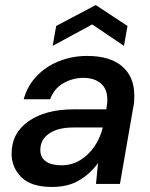

<svg xmlns="http://www.w3.org/2000/svg" viewBox="-20 -730 597 762"><path d="M187 12Q103 12 64.5 -27Q26 -66 26 -120Q26 -202 93.5 -249Q161 -296 272 -296H402L403 -305Q406 -319 406 -334Q406 -377 380 -399Q354 -421 312 -421Q268 -421 231 -399.5Q194 -378 179 -336H74Q89 -390 126 -428.5Q163 -467 215 -487.5Q267 -508 326 -508Q417 -508 465 -466.5Q513 -425 513 -351Q513 -340 512.5 -328.5Q512 -317 509 -305L456 0H361L369 -83Q340 -42 295.5 -15Q251 12 187 12ZM223 -74Q265 -74 298.5 -94.5Q332 -115 355 -149Q378 -183 388 -224H270Q210 -224 175 -200Q140 -176 140 -135Q140 -105 162 -89.5Q184 -74 223 -74ZM189 -548 203 -627 360 -710 486 -627 472 -548 346 -633Z"/></svg>

Font: DeepMind Sans Medium
Style: Italic
Weight: 500
Italic angle: -10°
Designer: Jonny Pinhorn / Modifications: Colophon Foundry
Foundry: Colophon Foundry
Version: Version 1.002; ttfautohint (v1.8.2)